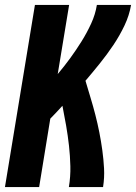

<svg xmlns="http://www.w3.org/2000/svg" viewBox="-20 -755 549 775"><path d="M0 0 121 -735H259L213 -456Q240 -488 264 -521Q288 -554 309.5 -588.5Q331 -623 348 -660Q365 -697 371 -735H509Q502 -693 482.5 -652Q463 -611 437.5 -573Q412 -535 383 -499Q354 -463 325 -429Q335 -395 345.5 -360.5Q356 -326 365 -291Q374 -256 381 -220.5Q388 -185 393 -148.5Q398 -112 400 -75Q402 -38 396 0H258Q265 -42 264 -84Q263 -126 258.5 -166.5Q254 -207 247 -247.5Q240 -288 232 -328Q220 -315 208 -302Q196 -289 183 -276L138 0Z"/></svg>

Font: Iosevka Term Curly Hv Obl
Style: Regular
Weight: 900
Italic angle: -9°
Designer: Belleve Invis
Foundry: Belleve Invis
Version: Version 32.3.0